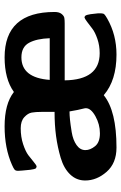

<svg xmlns="http://www.w3.org/2000/svg" viewBox="134 -649 526 834"><g transform="rotate(-90 397.0 -232.0)"><path d="M30 -125Q30 -163 56.5 -190.5Q83 -218 129 -231.5Q175 -245 223 -251.5Q271 -258 328 -258V-314Q328 -340 325 -357Q322 -374 305 -389.5Q288 -405 257 -405Q219 -405 187.5 -394.5Q156 -384 140 -372Q124 -360 110.5 -348.5Q97 -337 91 -336L87 -337L83 -339Q79 -344 76.5 -363.5Q74 -383 73 -400L72 -417Q72 -427 77 -431.5Q82 -436 98 -443Q170 -475 265 -475Q363 -475 414 -435H415Q471 -475 565 -475Q762 -475 762 -258Q762 -238 753.5 -227.5Q745 -217 736 -215.5Q727 -214 712 -214H465Q467 -62 583 -62Q616 -62 645 -72Q674 -82 689.5 -94Q705 -106 719 -116.5Q733 -127 738 -128L742 -127L746 -124Q750 -118 752.5 -101Q755 -84 756 -70V-55Q756 -46 751.5 -41.5Q747 -37 733 -29Q663 11 577 11Q465 11 401 -44H400Q332 11 173 11Q105 11 67.5 -32Q30 -75 30 -125ZM162 -124Q162 -103 179 -82Q196 -61 235 -61Q274 -61 309 -80.5Q344 -100 344 -122Q344 -126 342 -134Q340 -142 336.5 -157.5Q333 -173 330 -193Q314 -193 294 -191Q274 -189 240 -183.5Q206 -178 184 -162.5Q162 -147 162 -124ZM467 -279H648Q646 -336 628 -369Q610 -402 565 -402Q476 -402 467 -279Z"/></g></svg>

Font: CMU Sans Serif
Style: Bold
Weight: 700
Version: Version 0.7.0